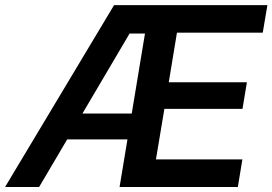

<svg xmlns="http://www.w3.org/2000/svg" viewBox="-53 -748 1089 768"><path d="M-32.7 0 403.3 -727.5H1016.6L998 -617.2H654.8L622.1 -418.9H934.6L917 -312.5H604.5L570.8 -110.4H916.5L898.4 0H425.3L526.9 -613.8H465.3L103.5 0ZM165.5 -190.4 183.1 -293.9H527.8L510.7 -190.4Z"/></svg>

Font: Inter 28pt SemiBold
Style: Italic
Weight: 600
Italic angle: -9.3988°
Designer: Rasmus Andersson
Foundry: rsms
Version: Version 4.001;git-66647c0bb